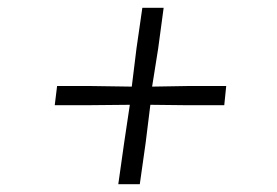

<svg xmlns="http://www.w3.org/2000/svg" viewBox="-20 -543 709 491"><path d="M297.5 -178 312 -275 209 -274H120L126 -323H215L317 -321.5L329 -419L344 -523H398.5L384.5 -419L369 -321.5L458.5 -323H558.5L553.5 -274H452.5L364.5 -275L352.5 -178L337.5 -72H282.5Z"/></svg>

Font: Merriweather 96pt Light
Style: Italic
Weight: 300
Italic angle: -7.8°
Version: Version 2.101